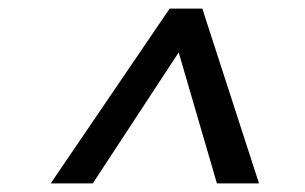

<svg xmlns="http://www.w3.org/2000/svg" viewBox="-20 -696 711 447"><path d="M375 -676H451L583 -269H485L396 -574L196 -269H98Z"/></svg>

Font: Fahkwang SemiBold
Style: Italic
Weight: 600
Italic angle: -10°
Version: Version 1.000; ttfautohint (v1.6)